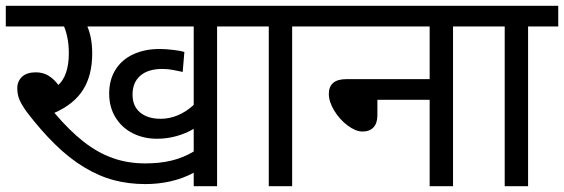

<svg xmlns="http://www.w3.org/2000/svg" viewBox="-20 -642 1945 662"><path d="M832.5 -550.8H728.5V0H647.9V-46.4Q610.4 -26.4 568.1 -16.8Q525.9 -7.3 481.4 -7.3Q423.8 -7.3 372.8 -20.8Q321.8 -34.2 270.3 -65.2Q218.8 -96.2 169.2 -145Q119.6 -193.8 72.8 -255.4Q57.6 -275.9 48.6 -294.9Q39.6 -314 39.6 -337.9Q39.6 -361.8 55.9 -377.2Q72.3 -392.6 103.5 -392.6Q128.4 -392.6 147.2 -381.1Q166 -369.6 181.2 -349.1Q198.7 -364.7 208 -392.6Q217.3 -420.4 217.3 -458Q217.3 -487.8 212.4 -512Q207.5 -536.1 200.7 -550.8H0V-622.1H832.5ZM647.9 -119.6V-197.8Q620.6 -181.6 588.1 -172.6Q555.7 -163.6 521.5 -163.6Q475.1 -163.6 437.5 -182.6Q399.9 -201.7 378.2 -237.3Q356.4 -272.9 356.4 -319.3Q356.4 -366.7 378.2 -401.6Q399.9 -436.5 439.5 -454.8Q479 -473.1 530.8 -473.1Q550.8 -473.1 577.1 -470Q603.5 -466.8 615.7 -462.9L609.9 -394Q594.7 -397.5 576.4 -400.9Q558.1 -404.3 540 -404.3Q490.7 -404.3 463.9 -381.1Q437 -357.9 437 -315.9Q437 -275.9 463.1 -254.2Q489.3 -232.4 534.2 -232.4Q564 -232.4 592.8 -244.4Q621.6 -256.3 647.9 -280.3V-550.8H281.2Q297.9 -512.2 297.9 -457.5Q297.9 -381.8 266.1 -332Q234.4 -282.2 167.5 -252.9Q219.7 -191.4 268.1 -153.6Q316.4 -115.7 368.2 -97.2Q419.9 -78.6 481 -78.6Q531.2 -78.6 571.5 -88.4Q611.8 -98.1 647.9 -119.6Z M1091.3 -550.8H987.3V0H906.7V-550.8H817.9V-622.1H1091.3Z M1076.7 -550.8V-622.1H1646V-550.8H1542V0H1461.4V-297.9H1281.2V-244.1Q1281.2 -217.3 1267.8 -202.9Q1254.4 -188.5 1230 -188.5Q1206.5 -188.5 1178.7 -209.2Q1150.9 -230 1132.3 -260.7Q1113.8 -291.5 1113.8 -317.9Q1113.8 -369.1 1174.3 -369.1H1461.4V-550.8Z M1904.8 -550.8H1800.8V0H1720.2V-550.8H1631.3V-622.1H1904.8Z"/></svg>

Font: Noto Sans Devanagari UI
Style: Regular
Weight: 400
Designer: Monotype Design Team
Foundry: Monotype Imaging Inc.
Version: Version 1.06